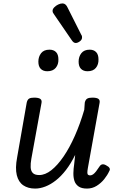

<svg xmlns="http://www.w3.org/2000/svg" viewBox="-20 -1085 686 1121"><path d="M185 16Q144 16 116 -3Q88 -22 78 -62.5Q68 -103 80 -166L136 -486Q140 -503 149.5 -509Q159 -515 179 -515Q206 -515 216 -507Q226 -499 222 -482L163 -158Q158 -130 159 -108.5Q160 -87 171.5 -75Q183 -63 209 -63Q244 -63 280 -91.5Q316 -120 351 -171Q386 -222 417 -292Q448 -362 472 -444L475 -486Q479 -503 489 -509Q499 -515 519 -515Q546 -515 555.5 -507Q565 -499 561 -482L493 -104Q490 -87 490 -77.5Q490 -68 494.5 -64.5Q499 -61 506 -61Q515 -61 523.5 -67Q532 -73 541 -84.5Q550 -96 561 -113Q568 -124 578 -125.5Q588 -127 601 -119Q615 -112 619.5 -103.5Q624 -95 618 -86Q607 -62 588.5 -39Q570 -16 544.5 0Q519 16 488 16Q456 16 438.5 3.5Q421 -9 414.5 -29Q408 -49 408.5 -74.5Q409 -100 413 -126L419 -181Q394 -130 365.5 -93Q337 -56 306.5 -32Q276 -8 245 4Q214 16 185 16ZM256 -669Q232 -669 218 -683Q204 -697 204 -725Q204 -754 220 -774.5Q236 -795 269 -795Q293 -795 307 -781Q321 -767 321 -738Q322 -709 305.5 -689Q289 -669 256 -669ZM491 -669Q467 -669 453 -683Q439 -697 439 -725Q439 -754 455 -774.5Q471 -795 504 -795Q527 -795 541 -781Q555 -767 555 -738Q556 -709 540 -689Q524 -669 491 -669ZM422 -834Q416 -834 410 -838Q404 -842 397 -853L297 -999Q292 -1006 289.5 -1010.5Q287 -1015 287 -1022Q287 -1032 296.5 -1042Q306 -1052 319.5 -1058.5Q333 -1065 345 -1065Q364 -1065 375 -1040L454 -883Q458 -877 458.5 -873.5Q459 -870 459 -866Q459 -853 446 -843.5Q433 -834 422 -834Z"/></svg>

Font: Playwrite DE VA
Style: Regular
Weight: 400
Designer: Veronika Burian, José Scaglione
Foundry: TypeTogether
Version: Version 1.002